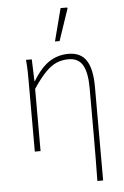

<svg xmlns="http://www.w3.org/2000/svg" viewBox="-60 -773 645 996"><g transform="rotate(-5 262.0 -275.0)"><path d="M406 180Q407 120 407.5 59.5Q408 -1 408 -62Q408 -123 408 -183.5Q408 -244 408 -304Q408 -384 385.5 -423Q363 -462 312 -462Q278 -462 249.5 -450Q221 -438 191.5 -408Q162 -378 126 -324V0H96V-360Q96 -389 95.5 -415.5Q95 -442 92 -478H122L126 -364H128Q170 -433 214.5 -461.5Q259 -490 314 -490Q377 -490 406.5 -445.5Q436 -401 436 -308V180ZM250 -560 294 -730H328L330 -726L274 -560Z"/></g></svg>

Font: Source Sans 3
Style: Regular
Weight: 200
Designer: Paul D. Hunt
Foundry: Adobe
Version: Version 3.046;hotconv 1.0.118;makeotfexe 2.5.65603